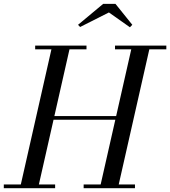

<svg xmlns="http://www.w3.org/2000/svg" viewBox="-60 -990 895 1010"><path d="M207 -360V-379.5H567V-360ZM395 -730.5H305.5L144.5 -19.5H230V0H-40V-19.5H49.5L210.5 -730.5H125V-750H395ZM815 -750V-730.5H725.5L564.5 -19.5H650V0H380V-19.5H469.5L630.5 -730.5H545V-750ZM361.5 -848 350.5 -859.5 482.5 -969.5H547.5L636 -859.5L623.5 -846.5L513 -924.5Z"/></svg>

Font: Bodoni Moda SC
Style: Italic
Weight: 400
Italic angle: -13°
Designer: Owen Earl
Foundry: indestructible type
Version: Version 2.005